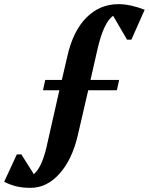

<svg xmlns="http://www.w3.org/2000/svg" viewBox="-59 -706 717 925"><path d="M88 199Q52 199 23 192.5Q-6 186 -39 170L22 38H44L104 133Q142 101 165 3L227 -271H148L159 -321H239L265 -433Q292 -555 356.5 -620.5Q421 -686 512 -686Q568 -686 638 -659L574 -515H553L486 -630Q440 -598 410 -466L377 -321H515L504 -271H366L316 -55Q289 62 228 130.5Q167 199 88 199Z"/></svg>

Font: Platypi SemiBold
Style: Regular
Weight: 600
Designer: David Sargent
Foundry: Bolt Cutter Type
Version: Version 1.200; ttfautohint (v1.8.4.7-5d5b)